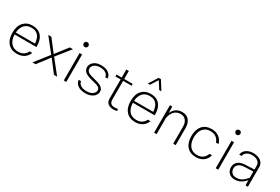

<svg xmlns="http://www.w3.org/2000/svg" viewBox="80 -1866 4328 2969"><g transform="rotate(30 2244.0 -382.0)"><path d="M90.3 -236.8Q91.3 -147 136 -89.6Q180.7 -32.2 268.1 -32.2Q329.6 -32.2 368.2 -60.3Q406.7 -88.4 421.9 -126H468.8Q446.3 -64.5 394.8 -29.5Q343.3 5.4 267.6 5.4Q164.1 5.4 105.5 -60.5Q46.9 -126.5 46.9 -245.1Q46.9 -364.7 106 -429.7Q165 -494.6 262.7 -494.6Q341.3 -494.6 389.9 -461.4Q438.5 -428.2 460 -370.1Q481.4 -312 479.5 -236.8ZM91.3 -272H434.1Q430.7 -324.2 413.8 -366.2Q397 -408.2 360.8 -433.1Q324.7 -458 263.2 -458Q184.6 -458 140.4 -406Q96.2 -354 91.3 -272Z M929.7 -490.2H985.8L790.5 -246.1L985.8 0H929.2L764.2 -214.8L600.6 0H544.4L737.8 -246.1L544.4 -490.2H600.1L764.2 -276.9Z M1083 -652.8Q1083 -670.4 1095.2 -682.9Q1107.4 -695.3 1126 -695.3Q1145 -695.3 1157 -682.9Q1168.9 -670.4 1168.9 -652.8Q1168.9 -634.8 1157 -622.1Q1145 -609.4 1126 -609.4Q1107.4 -609.4 1095.2 -622.1Q1083 -634.8 1083 -652.8ZM1104 -490.2H1148.9V0H1104Z M1491.2 -494.6Q1577.6 -494.6 1626.5 -456.8Q1675.3 -418.9 1675.3 -364.3H1634.3Q1633.8 -401.9 1596.7 -429.9Q1559.6 -458 1492.7 -458Q1429.2 -458 1391.6 -429Q1354 -399.9 1354 -360.8Q1354 -322.3 1384.8 -299.8Q1415.5 -277.3 1496.6 -258.8Q1595.7 -236.3 1636.5 -207.5Q1677.2 -178.7 1677.2 -129.9Q1677.2 -93.3 1654.3 -62.5Q1631.3 -31.7 1589.4 -13.4Q1547.4 4.9 1490.2 4.9Q1401.9 4.9 1350.8 -33.4Q1299.8 -71.8 1299.8 -125.5H1341.3Q1341.8 -88.4 1381.6 -60.3Q1421.4 -32.2 1490.7 -32.2Q1557.1 -32.2 1596.2 -61.3Q1635.3 -90.3 1635.3 -128.9Q1635.3 -162.6 1605.2 -182.1Q1575.2 -201.7 1495.1 -218.8Q1394.5 -242.2 1353.5 -274.2Q1312.5 -306.2 1312.5 -360.4Q1312.5 -416 1360.6 -455.3Q1408.7 -494.6 1491.2 -494.6Z M2049.3 -37.6 2056.2 -4.4Q2040.5 -0.5 2023.2 2.2Q2005.9 4.9 1988.8 4.9Q1933.6 4.9 1895.5 -22.9Q1857.4 -50.8 1857.4 -113.3V-454.6H1764.6V-487.8H1857.4V-630.9H1902.3V-487.8H2053.2V-454.6H1902.3V-117.2Q1902.3 -72.8 1926.5 -52.2Q1950.7 -31.7 1993.7 -31.7Q2009.3 -31.7 2024.7 -33.7Q2040 -35.6 2049.3 -37.6Z M2201.7 -236.8Q2202.6 -147 2247.3 -89.6Q2292 -32.2 2379.4 -32.2Q2440.9 -32.2 2479.5 -60.3Q2518.1 -88.4 2533.2 -126H2580.1Q2557.6 -64.5 2506.1 -29.5Q2454.6 5.4 2378.9 5.4Q2275.4 5.4 2216.8 -60.5Q2158.2 -126.5 2158.2 -245.1Q2158.2 -364.7 2217.3 -429.7Q2276.4 -494.6 2374 -494.6Q2452.6 -494.6 2501.2 -461.4Q2549.8 -428.2 2571.3 -370.1Q2592.8 -312 2590.8 -236.8ZM2202.6 -272H2545.4Q2542 -324.2 2525.1 -366.2Q2508.3 -408.2 2472.2 -433.1Q2436 -458 2374.5 -458Q2295.9 -458 2251.7 -406Q2207.5 -354 2202.6 -272ZM2495.1 -609.9H2456.5L2374.5 -739.3L2292 -609.9H2253.9L2353.5 -769H2395.5Z M2762.2 0H2717.3V-490.2H2758.8L2761.2 -376Q2813 -494.6 2939.5 -494.6Q3016.6 -494.6 3059.8 -443.8Q3103 -393.1 3103 -306.6V0H3058.1V-303.7Q3058.1 -373 3024.4 -414.6Q2990.7 -456.1 2931.2 -456.1Q2863.8 -456.1 2820.1 -412.1Q2776.4 -368.2 2762.2 -287.6Z M3462.9 -494.6Q3541.5 -494.6 3594.5 -456.5Q3647.5 -418.5 3668.5 -345.2H3622.6Q3607.4 -393.1 3567.6 -425Q3527.8 -457 3462.9 -457Q3404.3 -457 3364.7 -429.7Q3325.2 -402.3 3305.4 -354.5Q3285.6 -306.6 3285.6 -244.6Q3285.6 -183.1 3305.4 -135Q3325.2 -86.9 3364.7 -59.6Q3404.3 -32.2 3462.9 -32.2Q3527.8 -32.2 3567.6 -64.5Q3607.4 -96.7 3622.6 -144.5H3668.5Q3647.5 -71.3 3594.7 -33Q3542 5.4 3462.9 5.4Q3358.9 5.4 3300.5 -60.5Q3242.2 -126.5 3242.2 -244.6Q3242.2 -362.8 3300.5 -428.7Q3358.9 -494.6 3462.9 -494.6Z M3796.4 -652.8Q3796.4 -670.4 3808.6 -682.9Q3820.8 -695.3 3839.4 -695.3Q3858.4 -695.3 3870.4 -682.9Q3882.3 -670.4 3882.3 -652.8Q3882.3 -634.8 3870.4 -622.1Q3858.4 -609.4 3839.4 -609.4Q3820.8 -609.4 3808.6 -622.1Q3796.4 -634.8 3796.4 -652.8ZM3817.4 -490.2H3862.3V0H3817.4Z M4391.6 -351.1V0H4350.1L4346.7 -92.8Q4305.2 -42.5 4257.8 -18.6Q4210.4 5.4 4156.7 5.4Q4090.8 5.4 4052 -33.2Q4013.2 -71.8 4013.2 -133.8Q4013.2 -193.4 4056.4 -232.2Q4099.6 -271 4180.7 -274.9L4346.7 -282.7V-351.1Q4346.7 -403.3 4305.4 -430.7Q4264.2 -458 4207.5 -458Q4151.4 -458 4113.3 -432.1Q4075.2 -406.2 4068.4 -364.3H4026.9Q4033.2 -423.8 4083.5 -459.2Q4133.8 -494.6 4209 -494.6Q4259.3 -494.6 4300.8 -478Q4342.3 -461.4 4366.9 -429.4Q4391.6 -397.5 4391.6 -351.1ZM4055.2 -135.7Q4055.2 -89.4 4084 -60.3Q4112.8 -31.2 4163.1 -31.2Q4217.8 -31.2 4258.8 -54.9Q4299.8 -78.6 4346.7 -134.8V-247.6L4186.5 -240.2Q4123 -236.8 4089.1 -208Q4055.2 -179.2 4055.2 -135.7Z"/></g></svg>

Font: Estedad-FD ExtraLight
Style: Regular
Weight: 200
Designer: Amin Abedi
Version: Version 7.3